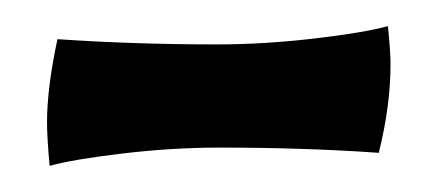

<svg xmlns="http://www.w3.org/2000/svg" viewBox="-20 -624 334 147"><path d="M16 -530Q16 -557 24 -594Q83 -590 146 -590Q182 -590 220.5 -594.5Q259 -599 277 -604Q279 -584 279 -575Q279 -543 270 -507Q213 -511 148 -511Q112 -511 74 -506.5Q36 -502 18 -497Q16 -519 16 -530Z"/></svg>

Font: Mirza SemiBold
Style: Regular
Weight: 600
Designer: Arabic design by Kourosh Beigpour, Latin design by Eduardo Tunni, engineering by Lasse Fister
Version: Version 1.0010g